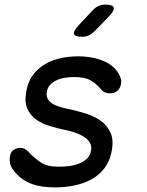

<svg xmlns="http://www.w3.org/2000/svg" viewBox="-20 -805 640 835"><path d="M219 10Q189 10 162 6Q135 2 112 -7.5Q89 -17 69.5 -32.5Q50 -48 34 -71Q26 -82 23.5 -96Q21 -110 23 -124Q27 -146 40.5 -154Q54 -162 68 -162Q79 -162 87 -158Q95 -154 104 -144Q131 -116 158.5 -98Q186 -80 234 -80Q251 -80 274 -82Q297 -84 318.5 -91.5Q340 -99 356 -113Q372 -127 376 -150Q380 -172 369 -187.5Q358 -203 339.5 -213.5Q321 -224 300 -230.5Q279 -237 262 -240Q229 -247 196 -257Q163 -267 137.5 -285Q112 -303 99 -332Q86 -361 94 -406Q101 -448 122 -477Q143 -506 173.5 -524.5Q204 -543 241.5 -551.5Q279 -560 319 -560Q384 -560 433 -538.5Q482 -517 501 -475Q506 -464 507 -455Q508 -446 506 -439Q504 -423 491.5 -411Q479 -399 459 -399Q450 -399 438.5 -402.5Q427 -406 419 -417Q399 -441 374 -455.5Q349 -470 303 -470Q281 -470 260.5 -466.5Q240 -463 224 -455Q208 -447 197.5 -435.5Q187 -424 184 -407Q180 -387 188.5 -373.5Q197 -360 211.5 -352Q226 -344 244 -339Q262 -334 278 -331Q315 -323 352 -311.5Q389 -300 417.5 -280Q446 -260 460.5 -228.5Q475 -197 466 -149Q458 -105 435 -74.5Q412 -44 378.5 -25.5Q345 -7 304 1.5Q263 10 219 10ZM337 -645Q306 -645 302 -657Q298 -669 321 -694L382 -759Q394 -772 407.5 -778.5Q421 -785 438 -785Q470 -785 474.5 -772.5Q479 -760 454 -734L391 -669Q379 -657 366 -651Q353 -645 337 -645Z"/></svg>

Font: Maple Mono
Style: Italic
Weight: 400
Italic angle: -10°
Monospace: yes
Designer: subframe7536
Version: Version 7.300